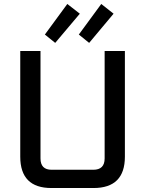

<svg xmlns="http://www.w3.org/2000/svg" viewBox="-20 -947 730 967"><path d="M82 -158V-690H184V-149Q184 -92 240 -92H450Q507 -92 507 -149V-690H609V-158Q609 0 451 0H239Q82 0 82 -158ZM206 -773 319 -927 382 -878 258 -731ZM377 -773 490 -927 552 -878 429 -731Z"/></svg>

Font: Oxanium Medium
Style: Regular
Weight: 500
Designer: Severin Meyer
Version: Version 1.001